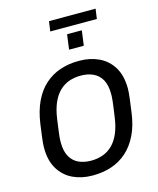

<svg xmlns="http://www.w3.org/2000/svg" viewBox="-141 -1079 978 1186"><g transform="rotate(-15 348.0 -485.5)"><path d="M300.8 10Q232.5 10 176.9 -16.4Q121.2 -42.8 88.4 -96.9Q55.5 -151 55.5 -234Q55.5 -255.5 60.5 -295.9Q65.5 -336.2 71.8 -380.8Q83.5 -463.2 112.1 -522.9Q140.8 -582.5 184 -620.9Q227.2 -659.2 282 -677.6Q336.8 -696 399.8 -696H405.5Q473.8 -696 529.5 -669.6Q585.2 -643.2 618 -589.1Q650.8 -535 650.8 -452Q650.8 -430.8 645.8 -390.6Q640.8 -350.5 634.5 -305.2Q623.8 -222.8 594.6 -163.1Q565.5 -103.5 522.2 -65.1Q479 -26.8 424.2 -8.4Q369.5 10 306.5 10ZM317 -80.8Q357.2 -80.8 392 -93.1Q426.8 -105.5 453.9 -131.9Q481 -158.2 499.5 -200.5Q518 -242.8 526.2 -302.2Q531.2 -337.8 534.5 -361.5Q537.8 -385.2 539.5 -401.1Q541.2 -417 541.8 -427.6Q542.2 -438.2 542.2 -447.2Q542.2 -504.2 522.8 -538.8Q503.2 -573.2 468.8 -589.2Q434.2 -605.2 389.2 -605.2Q349 -605.2 314.2 -592.9Q279.5 -580.5 252.4 -554.1Q225.2 -527.8 206.8 -485.5Q188.2 -443.2 180 -383.8Q175.2 -348.2 171.9 -324.5Q168.5 -300.8 166.8 -284.9Q165 -269 164.5 -258.4Q164 -247.8 164 -238.8Q164 -182.8 183.5 -147.8Q203 -112.8 237.6 -96.8Q272.2 -80.8 317 -80.8ZM278.8 -917.2 287.8 -980.8H585.8L576.8 -917.2ZM362 -778.5 374.8 -873.8H469L456.2 -778.5Z"/></g></svg>

Font: Chivo Medium
Style: Italic
Weight: 500
Italic angle: -8.05°
Designer: Hector Gatti
Foundry: Omnibus-Type
Version: Version 2.002